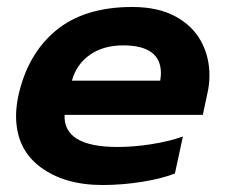

<svg xmlns="http://www.w3.org/2000/svg" viewBox="-20 -515 644 550"><path d="M26 -183Q26 -208 32 -238Q58 -359 139.5 -427Q221 -495 359 -495Q432 -495 481.5 -468.5Q531 -442 555.5 -397.5Q580 -353 580 -299Q580 -273 574 -247L561 -186H165Q161 -94 317 -94Q363 -94 414 -102Q465 -110 504 -124L481 -18Q443 -3 386 6Q329 15 274 15Q164 15 95 -37Q26 -89 26 -183ZM439 -284Q441 -298 441 -305Q441 -385 333 -385Q276 -385 237.5 -358Q199 -331 186 -284Z"/></svg>

Font: Prompt Semibold
Style: Italic
Weight: 600
Italic angle: -12°
Designer: Katatrad Team
Foundry: CadsonDemak
Version: Version 1.000